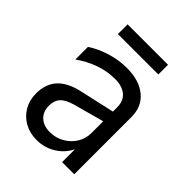

<svg xmlns="http://www.w3.org/2000/svg" viewBox="-205 -826 951 951"><g transform="rotate(45 270.5 -350.0)"><path d="M51 -149Q51 -216 88 -256.5Q125 -297 201 -314L384 -355V-384Q384 -430 355.5 -453.5Q327 -477 278 -477Q222 -477 169 -458Q116 -439 70 -406V-494Q111 -522 167.5 -539.5Q224 -557 281 -557Q367 -557 417.5 -515.5Q468 -474 468 -401V0H383V-90Q360 -43 315 -15.5Q270 12 216 12Q168 12 130.5 -9Q93 -30 72 -66.5Q51 -103 51 -149ZM235 -62Q275 -62 309 -81Q343 -100 363.5 -132.5Q384 -165 384 -204V-287L226 -244Q179 -231 159 -209.5Q139 -188 139 -152Q139 -111 164.5 -86.5Q190 -62 235 -62ZM413 -712V-644H130V-712Z"/></g></svg>

Font: Application
Style: Regular
Weight: 400
Designer: Wei Huang
Foundry: Wei Huang
Version: Version 0.012